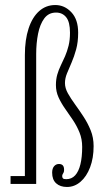

<svg xmlns="http://www.w3.org/2000/svg" viewBox="-20 -732 432 764"><path d="M246.5 12Q219.5 12 203.5 -2.5Q187.5 -17 187.5 -45Q187.5 -61.5 195.2 -70.5Q203 -79.5 214.5 -79.5Q224.5 -79.5 229.8 -74Q235 -68.5 235 -56Q235 -49.5 233.2 -45.8Q231.5 -42 229.5 -39Q227.5 -36 227.5 -31Q227.5 -25.5 230.5 -22.2Q233.5 -19 243.5 -19Q265 -19 279 -34.2Q293 -49.5 300 -78.2Q307 -107 307 -147.5Q307 -178.5 296.5 -204.5Q286 -230.5 270.5 -253.8Q255 -277 239.2 -299.2Q223.5 -321.5 213 -344.5Q202.5 -367.5 202.5 -393.5Q202.5 -416.5 208 -435.5Q213.5 -454.5 222 -471.8Q230.5 -489 238.8 -508Q247 -527 252.8 -549.8Q258.5 -572.5 258.5 -602Q258.5 -644.5 243.5 -663.2Q228.5 -682 203 -682Q173.5 -682 156.2 -658.8Q139 -635.5 131.5 -597.8Q124 -560 124 -517V0H22V-31.5H79V-513Q79 -574 93.8 -618.8Q108.5 -663.5 135.8 -687.8Q163 -712 200 -712Q237 -712 264 -683.2Q291 -654.5 291 -602Q291 -564.5 283 -535.5Q275 -506.5 264.8 -483Q254.5 -459.5 246.5 -439.8Q238.5 -420 238.5 -401.5Q238.5 -381.5 250.2 -360.5Q262 -339.5 278.8 -316.5Q295.5 -293.5 312.2 -268Q329 -242.5 340.8 -213.5Q352.5 -184.5 352.5 -150.5Q352.5 -103 338.5 -66.2Q324.5 -29.5 300.5 -8.8Q276.5 12 246.5 12Z"/></svg>

Font: Imbue Thin 10pt ExtraLight
Style: Regular
Weight: 250
Version: Version 1.102